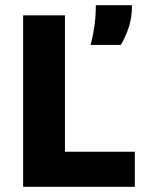

<svg xmlns="http://www.w3.org/2000/svg" viewBox="-20 -719 549 739"><path d="M69 0V-660H230V0ZM98 0V-135H499V0ZM329 -546Q339 -587 343 -616Q347 -645 348 -665Q349 -685 349 -699H488Q488 -650 475 -612Q462 -574 445 -546Z"/></svg>

Font: Bricolage Grotesque ExtraBold
Style: Regular
Weight: 800
Designer: Mathieu Triay
Foundry: Atelier Triay
Version: Version 1.001;gftools[0.9.33.dev8+g029e19f]